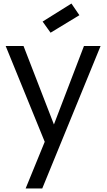

<svg xmlns="http://www.w3.org/2000/svg" viewBox="-20 -808 603 1086"><path d="M285 -104 113 -548H12L233 -6L125 258H219L549 -548H455ZM429 -722 266 -623 221 -686 384 -788Z"/></svg>

Font: Poppins
Style: Regular
Weight: 400
Designer: Ninad Kale (Devanagari), Jonny Pinhorn (Latin)
Foundry: Indian Type Foundry
Version: Version 3.002 2017